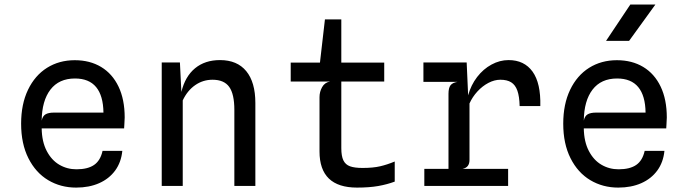

<svg xmlns="http://www.w3.org/2000/svg" viewBox="-20 -823 3040 850"><path d="M73.5 -275.5Q73.5 -362 104 -425.5Q134.5 -489 188.2 -522.8Q242 -556.5 311 -556.5Q378 -556.5 427.8 -526.5Q477.5 -496.5 504.8 -439.5Q532 -382.5 532 -303Q532 -297 530.5 -271.5Q529.5 -259.5 529.5 -254.5H164.5Q165.5 -195.5 186.8 -154.8Q208 -114 242.5 -93.8Q277 -73.5 318.5 -73.5Q368.5 -73.5 396.5 -92.8Q424.5 -112 434 -155H521.5Q516.5 -104.5 489.8 -68Q463 -31.5 418.8 -12Q374.5 7.5 317 7.5Q248.5 7.5 193.2 -25.5Q138 -58.5 105.8 -122.5Q73.5 -186.5 73.5 -275.5ZM218.5 -324.5H438Q437 -399.5 405.5 -437.5Q374 -475.5 312 -475.5Q241 -475.5 203.2 -426.2Q165.5 -377 164.5 -289Q168.5 -309 181.5 -316.8Q194.5 -324.5 218.5 -324.5Z M1110.5 -367V0H1017.5V-336.5Q1017.5 -406.5 994.8 -438.2Q972 -470 921 -470Q878.5 -470 844 -446Q809.5 -422 789 -378.5V0H696V-546.5H776.5L783 -416Q799.5 -484.5 843.5 -520.8Q887.5 -557 954 -557Q1030 -557 1070.2 -508Q1110.5 -459 1110.5 -367Z M1727.5 -108V-19Q1694 -6.5 1654.5 0.5Q1615 7.5 1560.5 7.5Q1394.5 7.5 1394.5 -152.5V-393Q1394.5 -416.5 1406 -437.2Q1417.5 -458 1441 -462H1267V-546H1396.5L1418.5 -737H1491V-546H1681V-462H1491V-167Q1491 -132 1500.2 -113Q1509.5 -94 1529.5 -86.8Q1549.5 -79.5 1585 -79.5Q1631.5 -79.5 1662.8 -86.8Q1694 -94 1727.5 -108Z M2372 -353.5H2280.5Q2279.5 -396 2270.5 -421.5Q2261.5 -447 2243.2 -458.5Q2225 -470 2195 -470Q2169 -470 2142.2 -456Q2115.5 -442 2093.5 -418Q2071.5 -394 2058.5 -365V-115Q2058.5 -98.5 2051.2 -88.8Q2044 -79 2028 -75.5H2229.5V0H1858.5V-75.5H1965.5V-407.5Q1965.5 -434 1974.5 -445.5Q1983.5 -457 2005 -460.5H1854.5V-546.5H2046L2052.5 -401Q2065 -446.5 2092.2 -482Q2119.5 -517.5 2156 -537.2Q2192.5 -557 2231.5 -557Q2301 -557 2337.8 -505.8Q2374.5 -454.5 2372 -353.5Z M2473.5 -275.5Q2473.5 -362 2504 -425.5Q2534.5 -489 2588.2 -522.8Q2642 -556.5 2711 -556.5Q2778 -556.5 2827.8 -526.5Q2877.5 -496.5 2904.8 -439.5Q2932 -382.5 2932 -303Q2932 -297 2930.5 -271.5Q2929.5 -259.5 2929.5 -254.5H2564.5Q2565.5 -195.5 2586.8 -154.8Q2608 -114 2642.5 -93.8Q2677 -73.5 2718.5 -73.5Q2768.5 -73.5 2796.5 -92.8Q2824.5 -112 2834 -155H2921.5Q2916.5 -104.5 2889.8 -68Q2863 -31.5 2818.8 -12Q2774.5 7.5 2717 7.5Q2648.5 7.5 2593.2 -25.5Q2538 -58.5 2505.8 -122.5Q2473.5 -186.5 2473.5 -275.5ZM2618.5 -324.5H2838Q2837 -399.5 2805.5 -437.5Q2774 -475.5 2712 -475.5Q2641 -475.5 2603.2 -426.2Q2565.5 -377 2564.5 -289Q2568.5 -309 2581.5 -316.8Q2594.5 -324.5 2618.5 -324.5ZM2765 -642H2663L2770.5 -803H2881.5Z"/></svg>

Font: SplineSansMono30
Style: Regular
Weight: 400
Designer: Eben Sorkin, Mirko Velimirovic
Foundry: Sorkin Type
Version: Version 1.000